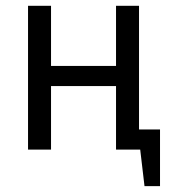

<svg xmlns="http://www.w3.org/2000/svg" viewBox="-20 -508 573 652"><path d="M374 0Q394.5 0 456.1 0Q460 31.2 470.7 124Q483.4 124 523.4 124Q523.4 76.2 523.4 -68.4Q505.9 -68.4 452.1 -68.4Q452.1 -173.8 452.1 -488.3Q432.6 -488.3 374 -488.3Q374 -437.5 374 -284.2Q318.4 -284.2 153.3 -284.2Q153.3 -335 153.3 -488.3Q133.8 -488.3 75.2 -488.3Q75.2 -366.2 75.2 0Q94.7 0 153.3 0Q153.3 -53.7 153.3 -215.8Q208 -215.8 374 -215.8Q374 -162.1 374 0Z"/></svg>

Font: Aptus Gothic JP
Style: Medium
Weight: 400
Designer: Fuminori Ogawa / Motoya
Version: Version 1